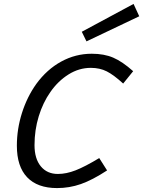

<svg xmlns="http://www.w3.org/2000/svg" viewBox="-20 -944 730 979"><path d="M271 15Q171 15 118.5 -40Q66 -95 66 -201Q66 -286 92 -368Q118 -450 165 -516Q219 -590 292 -630Q365 -670 448 -670Q511 -670 557.5 -650Q604 -630 659 -581L608 -518Q560 -562 524.5 -580Q489 -598 443 -598Q383 -598 329.5 -564.5Q276 -531 237 -475Q199 -421 177.5 -351Q156 -281 156 -204Q156 -135 188 -96Q220 -57 275 -57Q318 -57 365.5 -75.5Q413 -94 486 -138L526 -75Q451 -26 392.5 -5.5Q334 15 271 15ZM421 -733 397 -782 661 -924 690 -861Z"/></svg>

Font: Intel One Mono
Style: Italic
Weight: 400
Italic angle: -16°
Monospace: yes
Designer: Fred Shallcrass
Foundry: Frere-Jones Type LLC
Version: Version 1.400;hotconv 1.1.0;makeotfexe 2.6.0;FJTRelease1.4